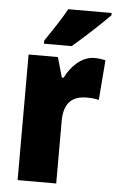

<svg xmlns="http://www.w3.org/2000/svg" viewBox="-54 -804 512 842"><g transform="rotate(5 201.5 -383.0)"><path d="M403 -756V-766H212C188 -722 152 -668 119 -620V-606H241C292 -649 369 -721 403 -756ZM345 -563C288 -563 241 -513 218 -465H210L185 -553H56V0H226V-276C226 -357 266 -387 326 -387C351 -387 367 -385 380 -381L394 -557C377 -561 361 -563 345 -563Z"/></g></svg>

Font: Noto Sans Thai Looped Condensed Black
Style: Regular
Weight: 900
Width: 3
Designer: Sasikarn Vongin, Ben Mitchell
Foundry: The Fontpad Ltd
Version: Version 1.001